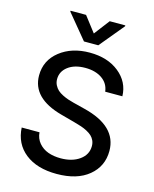

<svg xmlns="http://www.w3.org/2000/svg" viewBox="-138 -1040 919 1144"><g transform="rotate(15 321.5 -468.5)"><path d="M248 -948.7 321.3 -853.5 394 -948.7H490.2V-943.4L365.2 -792.5H276.9L152.3 -943.4V-948.7ZM476.6 -536.1Q470.7 -585.9 429.9 -614.3Q389.2 -642.6 326.2 -642.6Q260.3 -642.6 220.2 -612.3Q180.2 -582 180.2 -534.7Q180.2 -514.6 188.7 -497.8Q197.3 -481 209.7 -469.7Q222.2 -458.5 241.2 -449Q260.3 -439.5 276.1 -434.3Q292 -429.2 312 -423.8L383.3 -405.8Q592.3 -354 592.3 -201.2Q592.3 -106.4 520.5 -47.1Q448.7 12.2 323.2 12.2Q201.2 12.2 128.9 -44.9Q56.6 -102.1 51.3 -201.2H161.1Q164.1 -163.1 187 -136Q210 -108.9 244.4 -96.4Q278.8 -84 322.3 -84Q393.1 -84 438.5 -116.7Q483.9 -149.4 483.9 -202.1Q483.9 -221.2 476.8 -236.6Q469.7 -252 458 -262.9Q446.3 -273.9 427.7 -283.7Q409.2 -293.5 390.1 -299.8Q371.1 -306.2 345.7 -313L259.8 -336.4Q70.8 -387.7 70.8 -528.3Q70.8 -621.1 144.3 -679.2Q217.8 -737.3 328.6 -737.3Q439 -737.3 509.5 -680.7Q580.1 -624 582.5 -536.1Z"/></g></svg>

Font: Interop Med
Style: Regular
Weight: 500
Designer: Rasmus Andersson, Google, Jang Haemin
Foundry: jhaemin
Version: Version 1.007